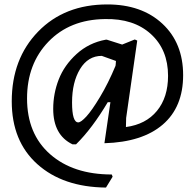

<svg xmlns="http://www.w3.org/2000/svg" viewBox="-20 -643 873 866"><path d="M457 -464H462L531 -442L588 -465L599 -460L549 -111L548 -70Q638 -82 688 -143Q738 -204 738 -301Q738 -419 660.5 -489.5Q583 -560 453 -557Q295 -555 198.5 -455Q102 -355 102 -199Q102 -39 206 52.5Q310 144 484 144L488 154L458 203Q264 201 148.5 97.5Q33 -6 33 -186Q33 -378 152 -500.5Q271 -623 464 -623Q619 -623 712.5 -536Q806 -449 806 -304Q806 -160 714 -81Q622 -2 451 3L478 -182H466Q396 -64 323 8H307Q220 -34 220 -152Q220 -221 245 -285Q270 -349 325.5 -399.5Q381 -450 457 -464ZM305 -181Q305 -91 333 -91Q345 -91 369.5 -117.5Q394 -144 431 -205.5Q468 -267 501 -346L502 -354L503 -368L439 -391Q377 -391 341 -331.5Q305 -272 305 -181Z"/></svg>

Font: Alegreya Sans Medium
Style: Regular
Weight: 500
Designer: Juan Pablo del Peral
Foundry: Huerta Tipografica
Version: Version 2.007